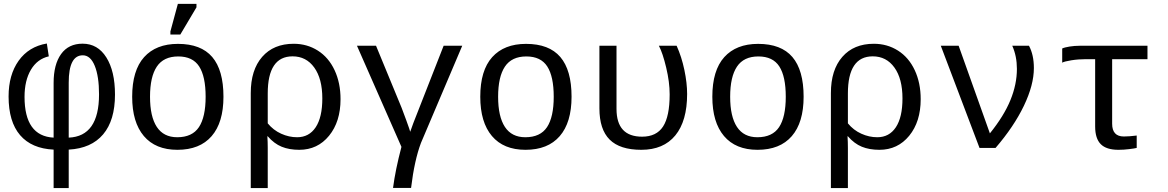

<svg xmlns="http://www.w3.org/2000/svg" viewBox="-20 -765 6041 993"><path d="M574.7 -275.9Q574.7 -142.6 513.4 -70.1Q452.1 2.4 335.4 8.8V207.5H257.3V8.8Q143.6 3.4 84 -65.9Q24.4 -135.3 24.4 -266.1Q24.4 -377.9 76.4 -450.9Q128.4 -523.9 222.2 -540L232.4 -473.6Q172.9 -460 139.9 -404.3Q106.9 -348.6 106.9 -264.2Q106.9 -61 257.3 -53.2V-336.4Q257.3 -431.6 295.9 -485.4Q334.5 -539.1 407.2 -539.1Q485.4 -539.1 530 -468Q574.7 -397 574.7 -275.9ZM492.2 -276.9Q492.2 -370.1 470 -424.6Q447.8 -479 408.2 -479Q335.4 -479 335.4 -337.9V-53.2Q492.2 -59.6 492.2 -276.9Z M1135.7 -264.6Q1135.7 -131.3 1074.5 -60.8Q1013.2 9.8 897.5 9.8Q784.2 9.8 723.9 -61.5Q663.6 -132.8 663.6 -264.6Q663.6 -400.9 725.3 -469.5Q787.1 -538.1 900.4 -538.1Q1019.5 -538.1 1077.6 -470.2Q1135.7 -402.3 1135.7 -264.6ZM1043.5 -264.6Q1043.5 -369.6 1010 -421.4Q976.6 -473.1 901.9 -473.1Q826.2 -473.1 791 -420.4Q755.9 -367.7 755.9 -264.6Q755.9 -162.1 791 -108.6Q826.2 -55.2 896.5 -55.2Q974.1 -55.2 1008.8 -107.4Q1043.5 -159.7 1043.5 -264.6ZM861.3 -586.4V-602.5L899.9 -745.1H996.1V-727.1L912.6 -586.4Z M1741.2 -252Q1741.2 -135.7 1681.9 -63Q1622.6 9.8 1527.8 9.8Q1475.6 9.8 1436.8 -6.1Q1397.9 -22 1364.7 -60.1H1362.8Q1364.7 -30.8 1364.7 0V207.5H1276.9V-283.7Q1276.9 -403.3 1335.9 -470.9Q1395 -538.6 1499 -538.6Q1568.4 -538.6 1624 -503.2Q1679.7 -467.8 1710.4 -402.1Q1741.2 -336.4 1741.2 -252ZM1647 -255.9Q1647 -357.9 1605.2 -415.8Q1563.5 -473.6 1493.2 -473.6Q1364.7 -473.6 1364.7 -281.7V-127Q1393.6 -91.8 1434.1 -73.5Q1474.6 -55.2 1516.6 -55.2Q1578.6 -55.2 1612.8 -106.9Q1647 -158.7 1647 -255.9Z M1924.8 -528.3 2057.1 -207.5Q2063.5 -191.9 2081.5 -142.1Q2099.6 -92.3 2101.6 -83.5Q2104.5 -93.8 2117.7 -128.4Q2130.9 -163.1 2274.4 -528.3H2370.6L2157.2 -25.9Q2123.5 63 2106 207H2012.7Q2024.9 113.3 2056.2 -5.4L1826.2 -528.3Z M2936 -264.6Q2936 -131.3 2874.8 -60.8Q2813.5 9.8 2697.8 9.8Q2584.5 9.8 2524.2 -61.5Q2463.9 -132.8 2463.9 -264.6Q2463.9 -400.9 2525.6 -469.5Q2587.4 -538.1 2700.7 -538.1Q2819.8 -538.1 2877.9 -470.2Q2936 -402.3 2936 -264.6ZM2843.8 -264.6Q2843.8 -369.6 2810.3 -421.4Q2776.9 -473.1 2702.1 -473.1Q2626.5 -473.1 2591.3 -420.4Q2556.2 -367.7 2556.2 -264.6Q2556.2 -162.1 2591.3 -108.6Q2626.5 -55.2 2696.8 -55.2Q2774.4 -55.2 2809.1 -107.4Q2843.8 -159.7 2843.8 -264.6Z M3533.7 -278.8Q3533.7 -139.2 3472.7 -64.7Q3411.6 9.8 3296.9 9.8Q3186 9.8 3133.1 -43Q3080.1 -95.7 3080.1 -204.6V-528.3H3168.5V-201.7Q3168.5 -58.1 3300.8 -58.1Q3375 -58.1 3409.2 -110.6Q3443.4 -163.1 3443.4 -276.9Q3443.4 -340.3 3425.5 -415.3Q3407.7 -490.2 3387.7 -528.3H3479.5Q3505.4 -470.7 3519.5 -403.3Q3533.7 -335.9 3533.7 -278.8Z M4136.2 -264.6Q4136.2 -131.3 4075 -60.8Q4013.7 9.8 3897.9 9.8Q3784.7 9.8 3724.4 -61.5Q3664.1 -132.8 3664.1 -264.6Q3664.1 -400.9 3725.8 -469.5Q3787.6 -538.1 3900.9 -538.1Q4020 -538.1 4078.1 -470.2Q4136.2 -402.3 4136.2 -264.6ZM4043.9 -264.6Q4043.9 -369.6 4010.5 -421.4Q3977.1 -473.1 3902.3 -473.1Q3826.7 -473.1 3791.5 -420.4Q3756.3 -367.7 3756.3 -264.6Q3756.3 -162.1 3791.5 -108.6Q3826.7 -55.2 3897 -55.2Q3974.6 -55.2 4009.3 -107.4Q4043.9 -159.7 4043.9 -264.6Z M4741.7 -252Q4741.7 -135.7 4682.4 -63Q4623 9.8 4528.3 9.8Q4476.1 9.8 4437.3 -6.1Q4398.4 -22 4365.2 -60.1H4363.3Q4365.2 -30.8 4365.2 0V207.5H4277.3V-283.7Q4277.3 -403.3 4336.4 -470.9Q4395.5 -538.6 4499.5 -538.6Q4568.8 -538.6 4624.5 -503.2Q4680.2 -467.8 4710.9 -402.1Q4741.7 -336.4 4741.7 -252ZM4647.5 -255.9Q4647.5 -357.9 4605.7 -415.8Q4564 -473.6 4493.7 -473.6Q4365.2 -473.6 4365.2 -281.7V-127Q4394 -91.8 4434.6 -73.5Q4475.1 -55.2 4517.1 -55.2Q4579.1 -55.2 4613.3 -106.9Q4647.5 -158.7 4647.5 -255.9Z M5327.1 -413.1Q5327.1 -325.7 5275.4 -217.8Q5223.6 -109.9 5128.9 0H5045.9L4845.7 -528.3H4938L5099.6 -75.2Q5172.4 -165.5 5205.8 -247.3Q5239.3 -329.1 5239.3 -408.7Q5239.3 -474.6 5215.3 -528.3H5301.8Q5327.1 -481 5327.1 -413.1Z M5596.7 -459Q5556.6 -459 5520.5 -453.1Q5484.4 -447.3 5473.6 -440.9V-514.2Q5485.4 -520 5511.5 -524.2Q5537.6 -528.3 5563 -528.3H5914.6V-459H5731.9V-125Q5731.9 -59.1 5792.5 -59.1Q5819.8 -59.1 5858.9 -64V0Q5847.7 2.9 5819.8 6.3Q5792 9.8 5764.6 9.8Q5702.1 9.8 5673.1 -19.3Q5644 -48.3 5644 -110.8V-459Z"/></svg>

Font: Cousine
Style: Regular
Weight: 400
Monospace: yes
Designer: Steve Matteson
Foundry: Ascender Corporation
Version: Version 1.20